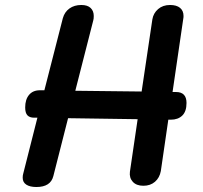

<svg xmlns="http://www.w3.org/2000/svg" viewBox="-20 -743 814 770"><path d="M728 -330Q728 -296 711 -279.5Q694 -263 665 -263H655L625 -57Q620 -30 601.5 -14Q583 2 555 2Q527 2 512.5 -14Q498 -30 501 -54L532 -265L253 -269L194 -37Q183 7 126 7Q100 7 85.5 -2.5Q71 -12 71 -30Q71 -40 73 -46L130 -271H117Q99 -271 90 -280.5Q81 -290 81 -312Q81 -344 96.5 -362.5Q112 -381 140 -381H158L232 -670Q239 -695 258.5 -709Q278 -723 306 -723Q331 -723 343.5 -711Q356 -699 356 -679Q356 -667 354 -661L282 -379L548 -376L591 -665Q595 -690 614 -706.5Q633 -723 662 -723Q688 -723 702 -711.5Q716 -700 716 -679Q716 -672 715 -668L672 -374H686Q728 -374 728 -330Z"/></svg>

Font: Mali SemiBold
Style: Italic
Weight: 600
Italic angle: -10°
Version: Version 1.000; ttfautohint (v1.6)